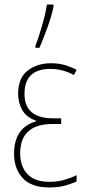

<svg xmlns="http://www.w3.org/2000/svg" viewBox="-20 -817 390 847"><path d="M154 -606Q170 -643 188.5 -693.5Q207 -744 216 -787V-797H187Q181 -757 165 -702Q149 -647 136 -614V-606ZM215 -295Q88 -295 88 -403Q88 -513 203 -513Q233 -513 260 -505Q287 -497 306 -486L318 -509Q293 -522 266 -530Q239 -538 204 -538Q144 -538 102 -505.5Q60 -473 60 -403Q60 -363 78.5 -331Q97 -299 140 -284V-282Q42 -254 42 -139Q42 -73 80 -31.5Q118 10 198 10Q238 10 268 1.5Q298 -7 318 -17V-44Q295 -33 265 -24Q235 -15 198 -15Q132 -15 100.5 -49.5Q69 -84 69 -140Q69 -270 212 -270H250V-295Z"/></svg>

Font: Noto Sans Display SemiCondensed Thin
Style: Regular
Weight: 250
Width: 4
Designer: Monotype Design team
Foundry: Monotype Imaging Inc.
Version: 1.000